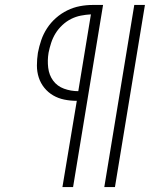

<svg xmlns="http://www.w3.org/2000/svg" viewBox="-20 -755 640 775"><path d="M401 0 522 -735H565L444 0ZM232 0 290 -348Q264 -348 239.5 -353Q215 -358 194.5 -370Q174 -382 159 -400.5Q144 -419 136.5 -442Q129 -465 129 -490.5Q129 -516 133 -542Q138 -568 146.5 -593Q155 -618 170 -641Q185 -664 206 -682.5Q227 -701 251.5 -713Q276 -725 302 -730Q328 -735 354 -735H396L275 0ZM296 -387 347 -697Q327 -696 306.5 -692Q286 -688 267 -678.5Q248 -669 231.5 -653.5Q215 -638 204 -620Q193 -602 186.5 -582Q180 -562 176 -542Q171 -512 174.5 -482Q178 -452 194.5 -429.5Q211 -407 238.5 -397Q266 -387 296 -387Z"/></svg>

Font: Iosevka Curly Slab XLtExObl
Style: Regular
Weight: 200
Width: 7
Italic angle: -9°
Monospace: yes
Designer: Belleve Invis
Foundry: Belleve Invis
Version: Version 11.0.0; ttfautohint (v1.8.3)